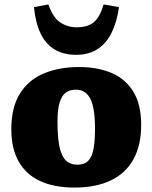

<svg xmlns="http://www.w3.org/2000/svg" viewBox="-20 -831 687 865"><path d="M315 14Q224 14 160.5 -15.5Q97 -45 64 -103.5Q31 -162 31 -249Q31 -347 69.5 -409Q108 -471 177 -500Q246 -529 337 -529Q419 -529 482 -502.5Q545 -476 580.5 -418.5Q616 -361 616 -268Q616 -176 581 -113Q546 -50 479 -18Q412 14 315 14ZM329 -89Q360 -89 377 -106Q394 -123 401 -158.5Q408 -194 408 -250Q408 -302 402 -336.5Q396 -371 384.5 -390.5Q373 -410 357.5 -418.5Q342 -427 321 -427Q296 -427 277.5 -414.5Q259 -402 249 -370.5Q239 -339 239 -282Q239 -215 247.5 -172Q256 -129 276 -109Q296 -89 329 -89ZM323 -584Q267 -584 227 -607.5Q187 -631 163.5 -679Q140 -727 133 -799L198 -811Q219 -751 252 -729.5Q285 -708 326 -708Q377 -708 404 -732Q431 -756 447 -811L516 -799Q507 -733 483 -684Q459 -635 419 -609.5Q379 -584 323 -584Z"/></svg>

Font: Literata ExtraBold
Style: Regular
Weight: 800
Designer: Latin by Veronika Burian and Jose Scaglione. Greek by Irene Vlachou. Cyrillic by Vera Evstafieva.
Foundry: TypeTogether
Version: Version 3.103;gftools[0.9.29]